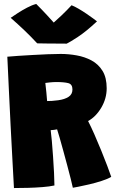

<svg xmlns="http://www.w3.org/2000/svg" viewBox="-20 -938 587 970"><path d="M50.5 12Q47.5 -44.5 43 -126Q38.5 -207.5 33.8 -300.2Q29 -393 24.8 -484.5Q20.5 -576 17 -651.5Q38 -653.5 71.8 -655.8Q105.5 -658 144.8 -660.2Q184 -662.5 221.5 -664Q259 -665.5 287 -665.5Q326.5 -665.5 367.2 -658.2Q408 -651 442.5 -632.5Q477 -614 498 -580Q519 -546 519 -492Q519 -440.5 491.8 -394.2Q464.5 -348 425 -326.5Q439.5 -298.5 457 -258.8Q474.5 -219 491.5 -177.2Q508.5 -135.5 522 -99.8Q535.5 -64 542 -44.5Q523.5 -33.5 493 -23.8Q462.5 -14 430.5 -6.5Q398.5 1 375.2 5.5Q352 10 348 10.5Q345 -4 337.5 -34Q330 -64 320 -101.2Q310 -138.5 300 -175.2Q290 -212 281.5 -241.5Q273 -271 268.5 -284.5Q258.5 -282.5 252.2 -281.8Q246 -281 236 -280.5Q238.5 -263.5 241.8 -227.2Q245 -191 248 -147.5Q251 -104 253 -64.5Q255 -25 255 -1Q230 4.5 194.8 7.2Q159.5 10 121.8 11Q84 12 50.5 12ZM218 -427.5Q229.5 -427.5 242.2 -428.2Q255 -429 274 -431.5Q307 -436 326.5 -448.8Q346 -461.5 346 -486Q346 -512.5 325 -518Q304 -523.5 265 -523.5Q249 -523.5 233.2 -521.8Q217.5 -520 209 -519Q211.5 -497.5 214.2 -471.5Q217 -445.5 218 -427.5ZM341.5 -911.5Q357 -905.5 377.5 -893.5Q398 -881.5 417.8 -868Q437.5 -854.5 452 -843.8Q466.5 -833 470 -830Q414 -778 373.5 -751.5Q333 -725 317 -717.5Q304.5 -717.5 276.5 -717.8Q248.5 -718 218 -718.2Q187.5 -718.5 168 -719Q135.5 -754 103.2 -784.8Q71 -815.5 34 -848Q47 -857 69.2 -871.5Q91.5 -886 116.5 -899.2Q141.5 -912.5 163 -918Q193.5 -887.5 216.8 -862.2Q240 -837 251.5 -824Q263.5 -834 290.8 -860Q318 -886 341.5 -911.5Z"/></svg>

Font: Grandstander Black
Style: Regular
Weight: 900
Designer: Tyler Finck
Foundry: Etcetera Type Co
Version: Version 1.200; ttfautohint (v1.8.3)